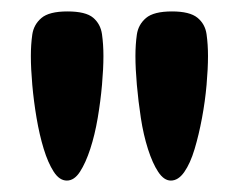

<svg xmlns="http://www.w3.org/2000/svg" viewBox="-20 -701 418 336"><path d="M279 -385Q267 -385 257 -400Q247 -415 239 -440Q231 -465 226.5 -494.5Q222 -524 219.5 -552.5Q217 -581 217 -603Q217 -623 219.5 -640.5Q222 -658 235.5 -669.5Q249 -681 281 -681Q312 -681 325.5 -670Q339 -659 341.5 -641Q344 -623 344 -603Q344 -581 341.5 -552.5Q339 -524 333.5 -494.5Q328 -465 320.5 -440Q313 -415 302.5 -400Q292 -385 279 -385ZM97 -385Q84 -385 74 -400.5Q64 -416 56.5 -440.5Q49 -465 44 -494.5Q39 -524 36.5 -552.5Q34 -581 34 -603Q34 -623 36.5 -640.5Q39 -658 52.5 -669.5Q66 -681 98 -681Q130 -681 143 -670Q156 -659 158.5 -641Q161 -623 161 -603Q161 -581 158.5 -552.5Q156 -524 151 -494.5Q146 -465 138 -440.5Q130 -416 120 -400.5Q110 -385 97 -385Z"/></svg>

Font: Fredoka Expanded SemiBold
Style: Regular
Weight: 600
Width: 7
Designer: Ben Nathan
Foundry: Milena B. Brandão, Ben Nathan
Version: Version 2.001